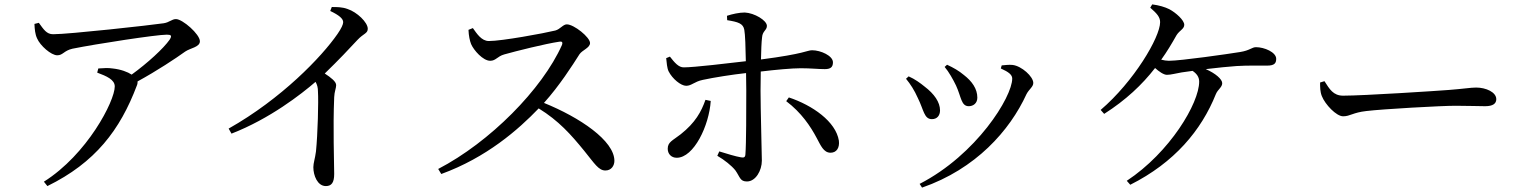

<svg xmlns="http://www.w3.org/2000/svg" viewBox="-20 -804 6940 875"><path d="M423 -473C466 -457 503 -441 503 -410C503 -343 377 -100 180 24L196 44C414 -63 527 -211 604 -415C607 -422 607 -428 607 -433C695 -481 781 -538 824 -569C847 -585 891 -589 891 -616C891 -648 812 -717 782 -717C763 -717 752 -702 726 -698C665 -689 294 -648 222 -648C192 -648 179 -670 157 -700L137 -695C138 -671 140 -648 149 -629C163 -596 213 -552 241 -552C267 -552 271 -573 310 -582C419 -604 693 -646 740 -646C760 -646 765 -642 753 -623C725 -583 653 -517 580 -464C562 -476 531 -488 493 -492C473 -495 455 -494 428 -492Z M1485 -754C1525 -735 1544 -719 1544 -703C1544 -693 1536 -675 1518 -649C1446 -545 1263 -354 1022 -218L1035 -195C1210 -263 1353 -375 1418 -431C1426 -417 1429 -404 1429 -387C1432 -343 1428 -192 1420 -114C1416 -82 1408 -61 1408 -42C1408 -4 1427 44 1465 44C1491 44 1503 28 1503 -11C1503 -68 1497 -218 1503 -361C1504 -387 1512 -402 1512 -416C1512 -432 1489 -450 1460 -469C1523 -530 1573 -583 1609 -622C1637 -652 1656 -651 1656 -673C1656 -702 1607 -749 1564 -763C1540 -772 1516 -772 1492 -772Z M2115 -668C2116 -641 2121 -618 2127 -603C2139 -575 2181 -527 2214 -527C2240 -527 2246 -547 2278 -556C2331 -571 2467 -605 2529 -614C2540 -616 2546 -613 2541 -599C2451 -397 2212 -156 1977 -34L1991 -11C2197 -86 2342 -213 2435 -310C2526 -254 2582 -191 2643 -116C2690 -58 2708 -27 2739 -27C2766 -27 2780 -49 2780 -71C2780 -163 2622 -269 2459 -335C2530 -414 2588 -505 2621 -557C2634 -576 2669 -586 2669 -608C2669 -634 2596 -693 2563 -693C2546 -693 2533 -671 2511 -665C2458 -652 2267 -617 2208 -617C2174 -617 2153 -651 2135 -676Z M3702 -175C3720 -142 3733 -108 3765 -108C3793 -108 3807 -131 3803 -163C3789 -250 3683 -324 3575 -360L3563 -343C3632 -291 3674 -228 3702 -175ZM3195 -349C3176 -295 3149 -245 3082 -192C3045 -163 3023 -157 3023 -126C3023 -103 3039 -85 3064 -85C3142 -85 3212 -232 3219 -344ZM3016 -539C3018 -520 3020 -493 3027 -479C3044 -445 3083 -413 3107 -413C3132 -413 3144 -432 3183 -440C3234 -451 3316 -464 3380 -471L3381 -391C3381 -306 3381 -148 3377 -100C3376 -86 3369 -85 3357 -87C3332 -91 3294 -103 3258 -114L3249 -94C3282 -75 3314 -49 3331 -28C3353 3 3352 23 3384 23C3424 23 3452 -27 3452 -72C3452 -103 3446 -307 3446 -390L3447 -478C3513 -486 3589 -493 3629 -493C3676 -493 3707 -489 3739 -489C3765 -489 3776 -498 3776 -520C3776 -550 3720 -575 3681 -575C3658 -575 3649 -559 3448 -533C3449 -574 3450 -611 3453 -634C3455 -663 3475 -666 3475 -686C3475 -711 3418 -745 3374 -747C3349 -747 3317 -740 3293 -732L3294 -712C3344 -704 3367 -697 3372 -668C3376 -648 3378 -587 3379 -525C3302 -516 3143 -497 3097 -497C3073 -496 3054 -519 3033 -546Z M4285 -499C4304 -477 4324 -441 4337 -414C4361 -362 4360 -320 4395 -320C4415 -320 4434 -333 4434 -359C4434 -400 4409 -434 4373 -462C4349 -482 4326 -495 4296 -509ZM4182 51C4427 -34 4582 -209 4658 -375C4670 -398 4689 -408 4689 -426C4689 -455 4636 -503 4595 -508C4578 -510 4559 -507 4545 -506L4541 -492C4577 -476 4593 -463 4593 -446C4593 -362 4430 -99 4171 34ZM4109 -445C4129 -421 4147 -393 4163 -357C4190 -303 4191 -261 4227 -261C4251 -261 4264 -278 4264 -301C4264 -338 4238 -376 4193 -410C4176 -424 4149 -444 4121 -456Z M5131 38C5332 -63 5455 -210 5521 -375C5530 -397 5550 -406 5550 -425C5550 -443 5519 -470 5475 -489C5527 -495 5582 -501 5615 -503C5662 -506 5722 -505 5755 -505C5789 -505 5796 -517 5796 -536C5796 -566 5742 -589 5704 -589C5685 -589 5676 -574 5632 -567C5577 -558 5361 -527 5307 -527C5296 -527 5284 -529 5272 -532C5298 -568 5320 -605 5342 -644C5356 -666 5377 -672 5377 -691C5377 -712 5339 -746 5309 -762C5289 -772 5262 -780 5231 -784L5222 -769C5253 -742 5267 -726 5267 -703C5267 -634 5147 -432 4996 -303L5012 -285C5111 -348 5185 -418 5244 -494C5262 -478 5283 -463 5298 -463C5317 -463 5340 -470 5365 -474L5415 -481C5434 -468 5445 -453 5445 -432C5445 -334 5312 -110 5115 20Z M6016 -434 5996 -428C5996 -407 5996 -386 6004 -366C6019 -328 6070 -274 6101 -274C6133 -274 6145 -291 6207 -298C6282 -307 6547 -322 6613 -322C6677 -322 6712 -320 6748 -320C6784 -320 6799 -332 6799 -352C6799 -384 6752 -405 6707 -405C6682 -405 6649 -399 6582 -394C6532 -390 6195 -368 6101 -368C6056 -368 6039 -398 6016 -434Z"/></svg>

Font: Noto Serif TC Medium
Style: Regular
Weight: 500
Designer: Ryoko NISHIZUKA 西塚涼子 (kana & ideographs); Frank Grießhammer (Latin, Greek & Cyrillic); Wenlong ZHANG 张文龙 (bopomofo); San
Foundry: Adobe
Version: Version 2.001;hotconv 1.1.0;makeotfexe 2.6.0